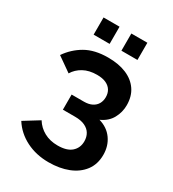

<svg xmlns="http://www.w3.org/2000/svg" viewBox="-216 -1027 1038 1152"><g transform="rotate(30 302.5 -451.0)"><path d="M303.9 7.1Q217 7.1 147.8 -28.1Q78.6 -63.3 38.7 -126.3L142.4 -190.4Q166.5 -151.5 206.9 -129.4Q247.4 -107.2 300.5 -107.2Q364.5 -107.2 396.2 -135.3Q427.9 -163.5 427.9 -209Q427.9 -238.9 414.5 -261.4Q401.2 -283.9 374.1 -296.6Q347.1 -309.3 306 -309.3H221.3V-414.1H306.6Q339.4 -414.1 361.9 -425.5Q384.3 -437 395.7 -457.1Q407 -477.3 407 -503.1Q407 -530 394.6 -550.2Q382.2 -570.4 357.5 -581.8Q332.7 -593.2 295.3 -593.2Q240.6 -593.2 201.8 -571.8Q163 -550.4 141.9 -515L42.6 -584.8Q83.3 -644.4 145.5 -680.3Q207.8 -716.2 301.1 -716.2Q375.1 -716.2 428.3 -693.6Q481.5 -671.1 510.7 -628.2Q540 -585.3 540 -523.7Q540 -475.3 516.5 -432.5Q493.1 -389.6 441.7 -366.7Q501.9 -349.3 534.5 -303.3Q567.2 -257.4 567.2 -195.6Q567.2 -130.4 532.8 -84.9Q498.3 -39.5 439.1 -16.2Q379.9 7.1 303.9 7.1ZM155.9 -791.4V-910.5H266.8V-791.4ZM348.5 -791.4V-910.5H459.5V-791.4Z"/></g></svg>

Font: Raleway Thin
Style: Regular
Weight: 100
Designer: Matt McInerney, Pablo Impallari, Rodrigo Fuenzalida
Foundry: Matt McInerney, Pablo Impallari, Rodrigo Fuenzalida
Version: Version 4.026